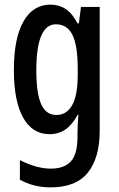

<svg xmlns="http://www.w3.org/2000/svg" viewBox="-20 -570 513 830"><path d="M198 -550Q235 -550 263.5 -531.5Q292 -513 315 -469H321L330 -540H411V-5Q411 112 360 176Q309 240 198 240Q127 240 66 207V122Q103 141 136.5 150Q170 159 200 159Q257 159 286 128Q315 97 315 21V8Q315 -10 316 -31.5Q317 -53 319 -74H316Q292 -30 262.5 -10Q233 10 194 10Q120 10 80 -61.5Q40 -133 40 -267Q40 -405 81.5 -477.5Q123 -550 198 -550ZM222 -465Q137 -465 137 -266Q137 -166 158 -119.5Q179 -73 224 -73Q268 -73 292 -115.5Q316 -158 316 -247V-272Q316 -374 293 -419.5Q270 -465 222 -465Z"/></svg>

Font: Noto Sans Gujarati UI ExtraCondensed Medium
Style: Regular
Weight: 500
Width: 2
Designer: Jelle Bosma - Monotype Design Team, Universal Thirst
Foundry: Monotype Imaging Inc.
Version: Version 2.106; ttfautohint (v1.8.4.7-5d5b)